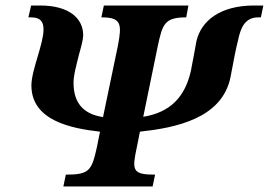

<svg xmlns="http://www.w3.org/2000/svg" viewBox="-20 -677 976 697"><path d="M534 0 543 -43C459 -43 459 -59 477 -144L488 -199C616 -213 787 -246 817 -398C829 -461 835 -495 844 -530C853 -573 867 -614 918 -614H927L936 -657H902C780 -657 710 -602 693 -527C689 -506 680 -454 673 -420C652 -326 599 -269 500 -253L553 -511C570 -589 577 -614 656 -614L664 -657H357L348 -614C421 -614 423 -590 408 -511L354 -252C280 -263 248 -306 247 -373C246 -402 258 -443 267 -480C275 -508 282 -534 282 -549C282 -611 230 -657 126 -657H93L83 -614H93C128 -614 138 -597 138 -570C138 -517 94 -422 94 -367C94 -240 236 -211 343 -199L332 -144C313 -58 305 -43 219 -43L210 0Z"/></svg>

Font: STIX Two Text
Style: Bold Italic
Weight: 700
Italic angle: -12°
Designer: Ross Mills, John Hudson & Paul Hanslow, Tiro Typeworks Ltd; with prior portions MicroPress Inc. and Coen Hoffman, Elsevi
Foundry: Tiro Typeworks Ltd
Version: Version 2.13 b171